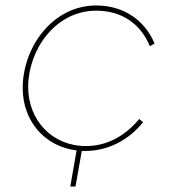

<svg xmlns="http://www.w3.org/2000/svg" viewBox="-20 -545 624 702"><path d="M291 7C373 7 449 -31 503 -98L489 -110C436 -46 369 -11 294 -11C171 -11 83 -105 83 -227C83 -361 181 -506 332 -506C424 -506 494 -459 528 -376L545 -386C510 -470 433 -525 332 -525C172 -525 63 -372 63 -223C63 -102 144 -9 260 5L237 137H256L279 7Z"/></svg>

Font: Fixel Display 20240404 Thin
Style: Italic
Weight: 100
Italic angle: -10°
Designer: AlfaBravo + MacPaw
Foundry: Kyrylo Tkachov, Marchela Mozhyna, Serhii Makarenko, Maria Weinstein, Zakhar Kryvoshyya
Version: Version 1.211;Glyphs 3.2 (3225)